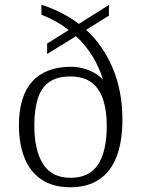

<svg xmlns="http://www.w3.org/2000/svg" viewBox="-20 -781 596 811"><path d="M277 10Q204 10 155.5 -22.5Q107 -55 83.5 -114Q60 -173 60 -252Q60 -375 116.5 -437Q173 -499 282 -499Q306 -499 330.5 -492.5Q355 -486 377 -474Q399 -462 415 -444Q399 -498 370 -544.5Q341 -591 301 -628L179 -553V-597L270 -654Q245 -674 216.5 -690Q188 -706 155 -719V-761Q198 -747 238 -727Q278 -707 313 -680L440 -760V-715L344 -655Q415 -590 456 -493.5Q497 -397 497 -276Q497 -183 472.5 -119.5Q448 -56 399 -23Q350 10 277 10ZM278 -30Q358 -30 394.5 -86.5Q431 -143 431 -251Q431 -312 416 -359Q401 -406 367.5 -432Q334 -458 277 -458Q220 -458 186.5 -433.5Q153 -409 139 -362.5Q125 -316 125 -251Q125 -146 162 -88Q199 -30 278 -30Z"/></svg>

Font: Noto Serif Khmer Light
Style: Regular
Weight: 300
Version: Version 2.003